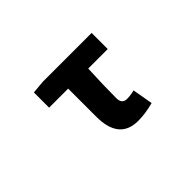

<svg xmlns="http://www.w3.org/2000/svg" viewBox="-88 -865 1176 1176"><g transform="rotate(-45 500.0 -277.5)"><path d="M575.2 13.7Q411.1 13.7 411.1 -186.5V-429.7H246.1V-561.5L331.1 -569.3H753.9V-429.7H585Q578.1 -296.9 578.1 -179.7Q578.1 -129.9 622.1 -129.9Q652.3 -129.9 686.5 -138.7L710 -5.9Q638.7 13.7 575.2 13.7Z"/></g></svg>

Font: Gen Shin Gothic Monospace Heavy
Style: Bold
Weight: 800
Designer: [Source Han Sans]
Ryoko NISHIZUKA  (kana & ideographs); Paul D. Hunt (Latin, Greek & Cyrillic); Wenlong ZHANG  (bopomofo
Version: Version 1.002.20150607